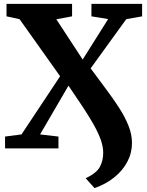

<svg xmlns="http://www.w3.org/2000/svg" viewBox="-20 -763 756 987"><path d="M466 204 420.5 153.5Q477.5 126 494 93.8Q510.5 61.5 510.5 23Q510.5 -9.5 497.8 -45Q485 -80.5 461.8 -122Q438.5 -163.5 405.8 -213Q373 -262.5 332 -322.5L186 -72L280.5 -61V0H6V-61L90.5 -72L289 -371L80.5 -664.5L13.5 -679V-743H350.5V-679L269.5 -664L405 -457L536 -665L450 -679V-743H710.5V-679L629 -664.5L446 -411.5Q485 -358 522.8 -308Q560.5 -258 591.2 -210.5Q622 -163 640.2 -117.5Q658.5 -72 658.5 -28Q658.5 23 634.8 68.2Q611 113.5 567.8 148.5Q524.5 183.5 466 204Z"/></svg>

Font: Merriweather 24pt ExtraBold
Style: Regular
Weight: 800
Version: Version 2.100